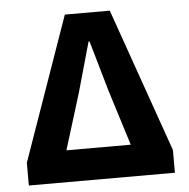

<svg xmlns="http://www.w3.org/2000/svg" viewBox="-49 -700 738 749"><g transform="rotate(-5 320.0 -326.0)"><path d="M34 0V-89L232 -652H408L606 -89V0ZM192 -124H444L375 -344L319 -539H315L260 -344Z"/></g></svg>

Font: Source Sans 3
Style: Bold
Weight: 700
Designer: Paul D. Hunt
Foundry: Adobe
Version: Version 3.052;hotconv 1.1.0;makeotfexe 2.6.0